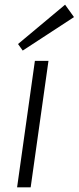

<svg xmlns="http://www.w3.org/2000/svg" viewBox="-20 -800 336 820"><path d="M187 -540 111 0H53L129 -540ZM296 -727 77 -584 57 -612 258 -780Z"/></svg>

Font: Pathway Extreme 8pt Thin 12pt
Style: Italic
Weight: 100
Italic angle: -8°
Version: Version 1.001;gftools[0.9.26]